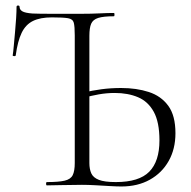

<svg xmlns="http://www.w3.org/2000/svg" viewBox="-20 -672 691 696"><path d="M420 4Q404 4 378.5 2.5Q353 1 326 -0.5Q299 -2 277 -2Q239 -2 204 -1Q169 0 150 0Q147 0 147 -6Q147 -12 150 -12Q192 -12 214 -17Q236 -22 243.5 -37Q251 -52 251 -81V-544Q251 -576 247.5 -589.5Q244 -603 226.5 -606Q209 -609 168 -609Q126 -609 99.5 -596Q73 -583 58.5 -553Q44 -523 37 -471Q36 -468 31 -468.5Q26 -469 26 -471Q28 -483 30 -506Q32 -529 34.5 -555.5Q37 -582 38.5 -606.5Q40 -631 40 -647Q40 -652 45.5 -652Q51 -652 51 -647Q51 -637 61 -631Q71 -625 98 -623Q122 -622 165 -622Q208 -622 276 -622Q311 -622 341 -623.5Q371 -625 393 -625Q395 -625 395 -619Q395 -613 393 -613Q355 -613 336 -607Q317 -601 310.5 -586Q304 -571 304 -542V-81Q304 -59 311 -43.5Q318 -28 338.5 -20Q359 -12 400 -12Q484 -12 521 -49.5Q558 -87 558 -163Q558 -229 537.5 -266.5Q517 -304 480.5 -319.5Q444 -335 396 -335Q367 -335 338.5 -330Q310 -325 282 -317L281 -336Q314 -344 348 -348.5Q382 -353 419 -353Q475 -353 519.5 -338.5Q564 -324 590 -288.5Q616 -253 616 -189Q616 -132 591.5 -88.5Q567 -45 523 -20.5Q479 4 420 4Z"/></svg>

Font: Cormorant Infant Light
Style: Regular
Weight: 300
Designer: Christian Thalmann (Catharsis Fonts)
Foundry: Catharsis Fonts
Version: Version 4.001